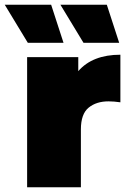

<svg xmlns="http://www.w3.org/2000/svg" viewBox="-64 -787 540 807"><path d="M50 0V-547H265V-488Q325 -557 442 -557V-357Q415 -361 392 -361Q341 -361 308.5 -334.5Q276 -308 276 -243V0ZM53 -607 -44 -767H151L203 -607ZM287 -607 190 -767H385L437 -607Z"/></svg>

Font: Montserrat Black
Style: Regular
Weight: 900
Designer: Julieta Ulanovsky
Foundry: Julieta Ulanovsky
Version: Version 9.000; ttfautohint (v1.8.4.7-5d5b)